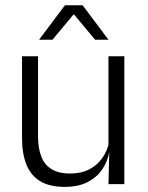

<svg xmlns="http://www.w3.org/2000/svg" viewBox="-20 -702 565 732"><path d="M125 -487.5V-181.5Q125 -138.5 136.8 -106.8Q148.5 -75 175.5 -57.8Q202.5 -40.5 248 -40.5Q290.5 -40.5 321.2 -56.8Q352 -73 371.2 -101.2Q390.5 -129.5 397 -164.5L409.5 -120H396Q389.5 -84.5 368.8 -54.8Q348 -25 312.8 -7.2Q277.5 10.5 227 10.5Q168.5 10.5 132.8 -11.5Q97 -33.5 80.5 -75Q64 -116.5 64 -175.5V-487.5ZM454 -487.5V0H393.5L396.5 -120.5L393.5 -123.5V-487.5ZM227.5 -682H295L392.5 -552V-550.5H342.5L263 -646H259.5L180 -550.5H130V-552Z"/></svg>

Font: Anek Gurmukhi Light
Style: Regular
Weight: 300
Designer: Sarang Kulkarni (Gurmukhi), Yesha Goshar (Latin)
Foundry: Ek Type
Version: Version 1.003